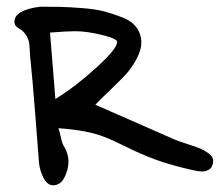

<svg xmlns="http://www.w3.org/2000/svg" viewBox="-20 -487 668 572"><path d="M264 -175 501 -71Q510 -67 533.5 -59.5Q557 -52 572.5 -46Q588 -40 601.5 -30Q615 -20 615 -9Q615 9 605 16.5Q595 24 582 24Q573 24 555 20Q488 5 443.5 -11.5Q399 -28 358 -48.5Q317 -69 291 -79Q241 -99 154 -105Q157 -98 161 -79Q165 -60 170 -52Q184 -29 184 -7Q184 18 172 41.5Q160 65 138 65Q121 65 109.5 42.5Q98 20 96 -4Q93 -43 85 -146.5Q77 -250 71 -307Q70 -313 69 -332.5Q68 -352 66.5 -361Q65 -370 57 -383Q49 -396 35 -403Q23 -410 23 -422Q23 -457 99 -467Q136 -467 159.5 -466.5Q183 -466 223.5 -463Q264 -460 290.5 -453Q317 -446 345 -435Q373 -424 387 -404.5Q401 -385 401 -360Q401 -337 386 -310Q371 -283 355.5 -266Q340 -249 307.5 -218Q275 -187 264 -175ZM129 -390 145 -192Q205 -229 267 -285.5Q329 -342 329 -362Q329 -372 283.5 -383Q238 -394 204 -394Q179 -394 129 -390Z"/></svg>

Font: Because We Organize
Style: Regular
Weight: 400
Designer: Liz Wetzel, Aaron Williamson, Russ McMullin
Foundry: Red Hat
Version: Version 1.000